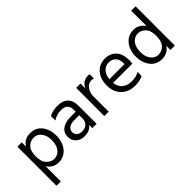

<svg xmlns="http://www.w3.org/2000/svg" viewBox="14 -1478 2445 2445"><g transform="rotate(-45 1237.0 -255.0)"><path d="M151 197H73V-507H151V-430Q204 -515 308 -515Q409 -515 466.5 -441.5Q524 -368 524 -258Q524 -141 463.5 -66.5Q403 8 306 8Q206 8 151 -77ZM151 -253Q151 -156 196 -110Q241 -64 296 -64Q360 -64 401 -114.5Q442 -165 442 -258Q442 -341 402 -392Q362 -443 301 -443Q240 -443 195.5 -398.5Q151 -354 151 -253Z M795 -61Q849 -61 881 -91.5Q913 -122 913 -169V-234H825Q761 -234 729 -209Q697 -184 697 -146Q697 -108 722 -84.5Q747 -61 795 -61ZM914 -60Q875 5 772 5Q701 5 657.5 -37Q614 -79 614 -143Q614 -216 669.5 -256.5Q725 -297 821 -297H913V-323Q913 -383 886 -413.5Q859 -444 795 -444Q714 -444 651 -401V-480Q708 -515 801 -515Q992 -515 992 -321V0H914Z M1210 0H1131L1132 -507H1210V-418Q1250 -512 1348 -512Q1366 -512 1376 -510V-432Q1355 -439 1333 -439Q1280 -439 1245 -390Q1210 -341 1210 -277Z M1828 -26Q1769 5 1684 5Q1569 5 1498.5 -65.5Q1428 -136 1428 -252Q1428 -373 1491 -443Q1554 -513 1653 -513Q1748 -513 1804 -452Q1860 -391 1860 -279Q1860 -247 1855 -220H1509Q1518 -145 1566 -105Q1614 -65 1692 -65Q1777 -65 1828 -100ZM1653 -444Q1596 -444 1556 -403Q1516 -362 1509 -286H1781V-306Q1781 -369 1747 -406.5Q1713 -444 1653 -444Z M2032 -248Q2032 -166 2072 -115Q2112 -64 2173 -64Q2235 -64 2278.5 -110Q2322 -156 2322 -257Q2322 -353 2277 -398Q2232 -443 2178 -443Q2115 -443 2073.5 -392.5Q2032 -342 2032 -248ZM2401 0H2322V-75Q2268 8 2166 8Q2065 8 2007.5 -67Q1950 -142 1950 -249Q1950 -368 2011 -441.5Q2072 -515 2168 -515Q2267 -515 2322 -430V-707H2401Z"/></g></svg>

Font: Hind Madurai
Style: Regular
Weight: 400
Designer: Jyotish Sonowal
Foundry: Indian Type Foundry
Version: Version 1.001;PS 1.0;hotconv 1.0.86;makeotf.lib2.5.63406; tt